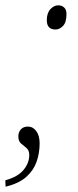

<svg xmlns="http://www.w3.org/2000/svg" viewBox="-60 -561 294 722"><path d="M149 -450Q116 -450 116 -485Q116 -512 129.5 -526.5Q143 -541 159 -541Q172 -541 181 -533Q190 -525 190 -508Q190 -477 177 -463.5Q164 -450 149 -450ZM-40 117Q7 104 28.5 78Q50 52 50 22Q50 4 39.5 -4.5Q29 -13 19 -21.5Q9 -30 9 -48Q9 -64 18.5 -74.5Q28 -85 45 -85Q64 -85 76.5 -68Q89 -51 89 -22Q89 15 77.5 47.5Q66 80 38.5 104.5Q11 129 -39 141Z"/></svg>

Font: Noto Serif ExtraLight
Style: Italic
Weight: 200
Italic angle: -12°
Designer: Monotype Design Team
Foundry: Monotype Imaging Inc.
Version: Version 2.014; ttfautohint (v1.8.4.7-5d5b)